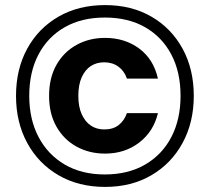

<svg xmlns="http://www.w3.org/2000/svg" viewBox="-20 -729 824 755"><path d="M393 6Q289 6 210 -40Q131 -86 87 -167Q43 -248 43 -352Q43 -457 87 -537.5Q131 -618 210 -663.5Q289 -709 393 -709Q497 -709 575.5 -663.5Q654 -618 698 -537.5Q742 -457 742 -352Q742 -248 698 -167Q654 -86 575.5 -40Q497 6 393 6ZM393 -125Q331 -125 281 -152.5Q231 -180 202 -231Q173 -282 173 -352Q173 -423 202 -474Q231 -525 281 -552.5Q331 -580 393 -580Q471 -580 527.5 -538Q584 -496 601 -420H479Q469 -450 445.5 -467Q422 -484 390 -484Q360 -484 337.5 -469.5Q315 -455 301.5 -425.5Q288 -396 288 -352Q288 -309 301.5 -279.5Q315 -250 337.5 -235Q360 -220 390 -220Q425 -220 447 -237.5Q469 -255 479 -284H601Q584 -212 527.5 -168.5Q471 -125 393 -125ZM392 -43Q484 -43 551 -82Q618 -121 654 -190.5Q690 -260 690 -352Q690 -446 653.5 -515Q617 -584 550.5 -622Q484 -660 392 -660Q301 -660 234.5 -622Q168 -584 131.5 -515Q95 -446 95 -352Q95 -260 131.5 -190.5Q168 -121 234.5 -82Q301 -43 392 -43Z"/></svg>

Font: DM Sans 18pt ExtraBold
Style: Regular
Weight: 800
Designer: Colophon Foundry, Jonny Pinhorn
Foundry: Colophon Foundry
Version: Version 4.004;gftools[0.9.30]